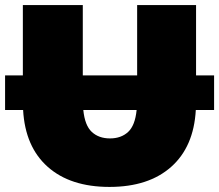

<svg xmlns="http://www.w3.org/2000/svg" viewBox="-35 -720 863 756"><path d="M396 16Q242 16 153 -63Q64 -142 56 -287H-15V-423H55V-700H291V-423H505V-700H737V-423H808V-287H736Q728 -142 639 -63Q550 16 396 16ZM503 -287H293Q299 -226 326.5 -200.5Q354 -175 398 -175Q442 -175 469.5 -200.5Q497 -226 503 -287Z"/></svg>

Font: Montserrat Black
Style: Regular
Weight: 900
Designer: Julieta Ulanovsky
Foundry: Julieta Ulanovsky
Version: Version 9.000; ttfautohint (v1.8.4.7-5d5b)